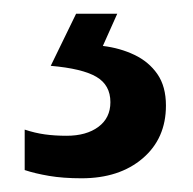

<svg xmlns="http://www.w3.org/2000/svg" viewBox="-20 -20 281 280"><path d="M222 134Q222 182 188 211Q154 240 99 240Q72 240 51.5 236.5Q31 233 16 228V169Q31 174 45.5 176Q60 178 77 178Q106 178 123.5 165Q141 152 141 129Q141 104 120.5 92Q100 80 54 76L91 0H151L130 47Q155 50 176 60Q197 70 209.5 88Q222 106 222 134Z"/></svg>

Font: Noto Sans Hebrew Thin Medium
Style: Regular
Weight: 500
Version: Version 3.001